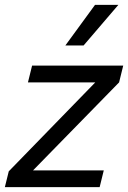

<svg xmlns="http://www.w3.org/2000/svg" viewBox="-28 -770 527 790"><path d="M363 -750H459L316 -583H241ZM104 -500H479L462 -431L108 -69H399L382 0H-8L8 -65L364 -431H87Z"/></svg>

Font: CBA Beacon Sans
Style: Italic
Weight: 400
Italic angle: -13°
Designer: Wei Huang
Foundry: Wei Huang
Version: Version 1.002